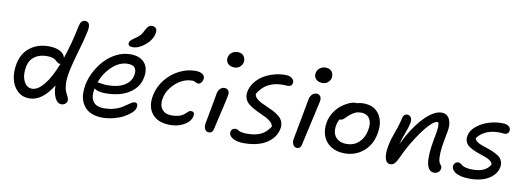

<svg xmlns="http://www.w3.org/2000/svg" viewBox="-65 -1220 4582 1674"><g transform="rotate(10 2226.5 -383.0)"><path d="M224.1 -8.8Q162.6 -8.8 119.9 -48.1Q77.1 -87.4 62.7 -151.4Q48.3 -215.3 63 -288.1Q81.5 -381.8 149.2 -433.8Q216.8 -485.8 314.9 -485.8Q375.5 -485.8 414.8 -464.8Q454.1 -443.8 460.9 -409.2Q505.4 -536.6 539.1 -703.1Q550.3 -758.8 587.9 -758.8Q643.1 -758.8 623 -667Q607.4 -594.2 574.7 -482.9Q542 -371.6 528.8 -306.2Q514.6 -235.4 517.8 -188.5Q521 -141.6 532 -119.1Q543 -96.7 552 -77.9Q561 -59.1 558.1 -44.9Q555.7 -28.8 541.3 -17.8Q526.9 -6.8 507.8 -6.8Q474.1 -6.8 452.4 -49.1Q430.7 -91.3 430.2 -159.2Q336.4 -8.8 224.1 -8.8ZM149.9 -278.8Q134.8 -202.1 159.4 -149.2Q184.1 -96.2 232.9 -96.2Q284.2 -96.2 338.4 -162.6Q392.6 -229 440.9 -354Q437 -352.1 433.1 -352.1Q423.8 -352.1 416.5 -356.9Q409.2 -361.8 402.1 -368.7Q395 -375.5 385.7 -382.3Q376.5 -389.2 357.9 -394Q339.4 -398.9 314 -398.9Q247.1 -398.9 203.9 -366.9Q160.6 -335 149.9 -278.8Z M1033.7 -605Q1012.2 -605 1002.2 -613.8Q992.2 -622.6 994.6 -637.2Q998 -650.9 1008.3 -660.9Q1018.6 -670.9 1042.5 -687Q1072.3 -707 1086.4 -723.6Q1100.6 -740.2 1113.8 -769Q1127.4 -796.4 1140.6 -806.6Q1153.8 -816.9 1170.9 -816.9Q1196.3 -816.9 1206.8 -800.8Q1217.3 -784.7 1211.9 -758.8Q1200.2 -698.7 1143.8 -651.9Q1087.4 -605 1033.7 -605ZM881.8 45.9Q833.5 45.9 795.4 32.7Q757.3 19.5 733.4 -4.2Q709.5 -27.8 695.3 -60.3Q681.2 -92.8 679.9 -131.6Q678.7 -170.4 686.5 -213.9Q698.7 -273.9 730 -332.3Q761.2 -390.6 805.2 -437.3Q849.1 -483.9 907.5 -512.5Q965.8 -541 1026.9 -541Q1111.8 -541 1153.6 -492.2Q1195.3 -443.4 1177.7 -356.9Q1165.5 -296.4 1121.8 -253.2Q1078.1 -210 1014.6 -189Q951.2 -168 873.5 -168Q797.9 -168 770.5 -193.8Q755.9 -122.1 781.7 -79.6Q807.6 -37.1 882.8 -37.1Q926.3 -37.1 964.1 -47.1Q1002 -57.1 1027.1 -71.5Q1052.2 -85.9 1072.3 -100.3Q1092.3 -114.7 1108.6 -124.8Q1125 -134.8 1136.7 -134.8Q1168.9 -134.8 1161.6 -91.8Q1157.2 -69.8 1131.8 -45.7Q1106.4 -21.5 1069.3 -1.2Q1032.2 19 981.9 32.5Q931.6 45.9 881.8 45.9ZM791.5 -250Q798.3 -250 824.7 -245.1Q851.1 -240.2 874.5 -240.2Q966.3 -240.2 1022.9 -273.4Q1079.6 -306.6 1091.8 -366.2Q1099.6 -409.7 1082.3 -432.4Q1064.9 -455.1 1018.6 -455.1Q947.3 -455.1 882.8 -396Q818.4 -336.9 786.6 -250Z M1473.6 5.9Q1364.3 5.9 1313.2 -57.6Q1262.2 -121.1 1283.2 -225.1Q1298.8 -300.8 1348.1 -363.3Q1397.5 -425.8 1467.5 -461.4Q1537.6 -497.1 1612.3 -497.1Q1652.3 -497.1 1675.3 -480Q1698.2 -462.9 1691.4 -433.1Q1687.5 -414.6 1676.5 -403.3Q1665.5 -392.1 1650.4 -392.1Q1639.2 -392.1 1627 -400.1Q1614.7 -408.2 1599.6 -408.2Q1519.5 -408.2 1452.9 -349.1Q1386.2 -290 1370.6 -212.9Q1358.4 -150.9 1386 -114.5Q1413.6 -78.1 1472.2 -78.1Q1504.9 -78.1 1530.5 -85Q1556.2 -91.8 1570.3 -101.6Q1584.5 -111.3 1594.7 -121.3Q1605 -131.3 1613.8 -138.2Q1622.6 -145 1631.3 -145Q1650.4 -145 1657.7 -136Q1665 -127 1661.6 -106Q1651.4 -56.6 1597.9 -25.4Q1544.4 5.9 1473.6 5.9Z M1937.5 -585Q1900.9 -585 1880.1 -607.4Q1859.4 -629.9 1866.2 -662.1Q1871.1 -688.5 1893.3 -705.3Q1915.5 -722.2 1944.3 -722.2Q1982.4 -722.2 2000 -697.8Q2017.6 -673.3 2011.2 -641.1Q2006.8 -619.6 1987.5 -602.3Q1968.3 -585 1937.5 -585ZM1817.4 11.2Q1793.9 11.2 1782.2 -10.7Q1770.5 -32.7 1776.4 -62Q1793 -148.4 1807.4 -229.5Q1821.8 -310.5 1827.1 -338.9Q1832.5 -363.3 1848.4 -378.7Q1864.3 -394 1886.2 -394Q1908.7 -394 1920.4 -378.4Q1932.1 -362.8 1927.2 -335Q1921.9 -303.2 1892.1 -177Q1862.3 -50.8 1857.4 -25.9Q1849.6 11.2 1817.4 11.2Z M2136.7 50.8Q2067.4 50.8 2032 27.1Q1996.6 3.4 2002 -26.9Q2004.9 -41 2015.6 -50.5Q2026.4 -60.1 2042 -60.1Q2050.8 -60.1 2059.1 -56.2Q2067.4 -52.2 2074.7 -47.6Q2082 -43 2100.6 -39.1Q2119.1 -35.2 2146 -35.2Q2221.2 -35.2 2268.6 -57.9Q2315.9 -80.6 2350.1 -133.8Q2346.7 -155.3 2328.4 -173.1Q2310.1 -190.9 2284.4 -204.1Q2258.8 -217.3 2229 -230.2Q2199.2 -243.2 2171.4 -258.5Q2143.6 -273.9 2122.1 -292.2Q2100.6 -310.5 2090.8 -338.1Q2081.1 -365.7 2087.9 -399.9Q2097.2 -444.8 2127.2 -483.2Q2157.2 -521.5 2199.2 -546.6Q2241.2 -571.8 2292 -585.4Q2342.8 -599.1 2394 -598.1Q2430.2 -597.7 2450 -579.1Q2469.7 -560.5 2465.8 -540Q2459.5 -507.8 2424.8 -507.8Q2421.9 -507.8 2408 -508.8Q2394 -509.8 2381.8 -509.8Q2230 -509.8 2163.1 -390.1Q2164.6 -369.6 2181.6 -352.3Q2198.7 -335 2224.4 -322.3Q2250 -309.6 2280.5 -296.6Q2311 -283.7 2339.6 -268.6Q2368.2 -253.4 2390.6 -234.9Q2413.1 -216.3 2423.3 -188.5Q2433.6 -160.6 2426.8 -126Q2415 -68.4 2372.6 -27.6Q2330.1 13.2 2269.8 32Q2209.5 50.8 2136.7 50.8Z M2716.8 -585Q2680.2 -585 2659.4 -607.4Q2638.7 -629.9 2645.5 -662.1Q2650.4 -688.5 2672.6 -705.3Q2694.8 -722.2 2723.6 -722.2Q2761.7 -722.2 2779.3 -697.8Q2796.9 -673.3 2790.5 -641.1Q2786.1 -619.6 2766.8 -602.3Q2747.6 -585 2716.8 -585ZM2597.7 11.2Q2574.7 11.2 2562.7 -11Q2550.8 -33.2 2556.6 -62Q2578.1 -174.3 2597.4 -280Q2616.7 -385.7 2624.5 -426.8Q2629.9 -451.7 2646.7 -468.3Q2663.6 -484.9 2684.6 -484.9Q2706.5 -484.9 2718.5 -468.5Q2730.5 -452.1 2725.6 -423.8Q2718.8 -387.7 2681.6 -226.6Q2644.5 -65.4 2636.7 -25.9Q2633.8 -8.3 2623.5 1.5Q2613.3 11.2 2597.7 11.2Z M3015.1 -14.2Q2942.9 -14.2 2892.3 -46.9Q2841.8 -79.6 2822 -135Q2802.2 -190.4 2815.4 -257.8Q2824.7 -304.7 2851.6 -345.5Q2878.4 -386.2 2911.1 -411.4Q2943.8 -436.5 2976.3 -450.7Q3008.8 -464.8 3033.2 -464.8Q3035.2 -464.8 3039.3 -464.4Q3043.5 -463.9 3045.4 -463.9Q3076.2 -472.2 3099.1 -472.2Q3199.2 -472.2 3244.4 -403.3Q3289.6 -334.5 3267.6 -228Q3249 -130.4 3179.2 -72.3Q3109.4 -14.2 3015.1 -14.2ZM2901.4 -247.1Q2887.2 -180.2 2919.2 -139.2Q2951.2 -98.1 3018.6 -98.1Q3080.6 -98.1 3124.5 -137.9Q3168.5 -177.7 3182.1 -245.1Q3196.3 -311 3172.6 -350.1Q3148.9 -389.2 3095.2 -389.2Q3066.4 -389.2 3045.4 -379.6Q3024.4 -370.1 2998.5 -349.1Q2987.3 -339.8 2976.1 -328.6Q2964.8 -317.4 2959.2 -311.8Q2953.6 -306.2 2945.6 -302Q2937.5 -297.9 2928.2 -297.9H2920.4Q2905.3 -271.5 2901.4 -247.1Z M3812 16.1Q3760.3 16.1 3747.3 -56.9Q3734.4 -129.9 3763.2 -279.8Q3775.9 -343.3 3778.1 -374.8Q3780.3 -406.2 3772.9 -422.9Q3770 -423.8 3763.2 -423.8Q3738.8 -423.8 3692.4 -374.8Q3646 -325.7 3591.6 -240.7Q3537.1 -155.8 3495.1 -63Q3477.5 -23.4 3461.2 -6.8Q3444.8 9.8 3424.3 9.8Q3387.7 9.8 3376.7 -35.2Q3365.7 -80.1 3380.4 -150.9Q3391.6 -208 3417.7 -276.6Q3443.8 -345.2 3456.1 -405.8Q3459 -421.9 3469.7 -431.9Q3480.5 -441.9 3496.1 -441.9Q3517.1 -441.9 3529.1 -423.1Q3541 -404.3 3533.2 -368.2Q3526.4 -334.5 3504.4 -276.4Q3482.4 -218.3 3472.2 -178.2Q3549.3 -335 3634.3 -423.1Q3719.2 -511.2 3788.1 -511.2Q3836.9 -511.2 3858.4 -467.3Q3879.9 -423.3 3866.2 -355Q3849.1 -268.6 3841.8 -216.6Q3834.5 -164.6 3836.9 -121.6Q3839.4 -78.6 3856.9 -61Q3871.1 -46.9 3866.2 -23.9Q3862.8 -7.8 3848.9 4.2Q3835 16.1 3812 16.1Z M4129.9 14.2Q4082.5 14.2 4047.4 5.4Q4012.2 -3.4 3994.6 -17.1Q3977.1 -30.8 3970 -45.7Q3962.9 -60.5 3965.8 -75.2Q3968.8 -89.8 3979.7 -99.4Q3990.7 -108.9 4005.9 -108.9Q4017.1 -108.9 4026.9 -102.5Q4036.6 -96.2 4044.9 -88.9Q4053.2 -81.5 4077.4 -75.2Q4101.6 -68.8 4138.2 -68.8Q4255.9 -68.8 4293.9 -141.1Q4292 -157.7 4275.4 -171.1Q4258.8 -184.6 4234.6 -193.8Q4210.4 -203.1 4181.9 -212.4Q4153.3 -221.7 4126.5 -233.4Q4099.6 -245.1 4078.6 -260Q4057.6 -274.9 4047.6 -298.6Q4037.6 -322.3 4043.9 -353Q4052.7 -399.4 4097.7 -437Q4142.6 -474.6 4203.9 -494.1Q4265.1 -513.7 4326.2 -512.2Q4366.2 -511.7 4384 -495.4Q4401.9 -479 4397.9 -456.1Q4395.5 -441.9 4385 -433.3Q4374.5 -424.8 4357.9 -424.8Q4353.5 -424.8 4338.9 -426.5Q4324.2 -428.2 4311 -428.2Q4181.2 -428.2 4119.1 -344.2Q4120.6 -328.1 4137.2 -315.2Q4153.8 -302.2 4178.2 -293Q4202.6 -283.7 4231.7 -274.4Q4260.7 -265.1 4288.1 -252.9Q4315.4 -240.7 4336.9 -225.3Q4358.4 -210 4368.7 -185.3Q4378.9 -160.6 4373 -128.9Q4363.3 -83 4327.4 -50Q4291.5 -17.1 4241 -1.5Q4190.4 14.2 4129.9 14.2Z"/></g></svg>

Font: Shantell Sans Irregular
Style: Italic
Weight: 400
Italic angle: -11.31°
Designer: Stephen Nixon, Anya Danilova, Shantell Martin
Foundry: Arrow Type
Version: Version 1.006;[9816181b4]